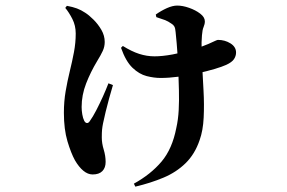

<svg xmlns="http://www.w3.org/2000/svg" viewBox="-20 -596 1040 696"><path d="M465.3 69.8Q526.2 36.2 565.3 -9.9Q604.4 -56 619.1 -132.1Q626 -162.7 627.8 -197.2Q629.6 -231.6 628.6 -268.2Q627.6 -304.7 626.4 -341.3Q626.1 -364.5 624.2 -389.8Q622.4 -415.1 620.5 -438.8Q618.6 -462.5 616.6 -479.6Q615.6 -493.3 612 -499.9Q608.4 -506.4 601.6 -510.2Q589.6 -519 576.4 -523.8Q563.1 -528.6 546.7 -533.9L544.7 -543.4Q564 -557.1 584.9 -566.5Q605.8 -575.8 622.4 -575.8Q642.2 -575.8 665.5 -567.6Q688.9 -559.4 705.7 -546.6Q722.6 -533.7 722.6 -518.6Q722.6 -508.8 718.1 -498.3Q713.5 -487.8 712.1 -467.8Q709.9 -444.6 710.9 -412.7Q711.9 -380.7 712.9 -358.9Q714.9 -317 717.8 -266.9Q720.6 -216.9 718.3 -169.6Q716 -122.4 703.6 -88Q686.3 -37.1 652.6 -4.3Q619 28.5 572.7 47.9Q526.4 67.4 470.6 80.6ZM315.9 36.4Q298.4 36.4 282.2 23Q266 9.7 251.7 -14.9Q237.5 -40.6 224.5 -83.9Q211.6 -127.2 211.6 -187.2Q211.6 -228.3 218 -265.5Q224.4 -302.6 233 -337.8Q241.7 -373 248.1 -407Q254.5 -441 254.5 -474.6Q254.5 -503.4 242.2 -527.5Q229.8 -551.6 216.6 -567.3L222.5 -574.9Q243.5 -571.1 258.8 -565.4Q274.1 -559.7 288.6 -550Q301.8 -541.8 318.6 -525.2Q335.5 -508.5 347.6 -487.6Q359.6 -466.8 359.6 -443.9Q359.6 -426.8 352.5 -411.4Q345.4 -396 332.2 -374.6Q308.2 -334.7 292.1 -293.1Q275.9 -251.4 275.9 -208Q275.9 -195.1 278.3 -181.3Q280.6 -167.5 285.4 -157.9Q289.6 -150.3 295.2 -150Q300.8 -149.6 305.6 -157.1Q316.7 -172.5 328.8 -195.9Q340.9 -219.3 352.8 -245.5Q364.6 -271.7 373.1 -294L389.4 -287.5Q382.6 -264.4 375.6 -239.4Q368.6 -214.3 363.1 -191.2Q357.6 -168 353.6 -149.2Q351.1 -136.9 350 -126.1Q349 -115.3 349 -97.5Q349 -76.4 356 -53.6Q362.9 -30.8 362.9 -8.9Q362.9 12.1 351.1 24.2Q339.2 36.4 315.9 36.4ZM561.9 -313.4Q538.5 -313.4 511.5 -320.2Q484.5 -327.1 460.1 -350.5Q435.8 -373.9 418.7 -422.7L425.3 -429.4Q457 -409.6 484.5 -400.7Q512 -391.8 540.1 -391.8Q568.4 -391.8 605.3 -398.6Q642.3 -405.4 677.7 -416.1Q713 -426.8 735 -436.5Q753.4 -444.8 760.5 -448.1Q767.7 -451.4 770.2 -451.4Q795.1 -451.4 815.4 -438.8Q835.7 -426.1 835.7 -405.6Q835.7 -392.9 828.2 -381.6Q820.6 -370.3 800.1 -360.9Q784.8 -353.9 757.3 -345.8Q729.7 -337.6 695.7 -330.1Q661.6 -322.6 627 -318Q592.4 -313.4 561.9 -313.4Z"/></svg>

Font: Noto Serif KR ExtraLight
Style: Regular
Weight: 200
Designer: Ryoko NISHIZUKA 西塚涼子 (kana & ideographs); Frank Grießhammer (Latin, Greek & Cyrillic); Wenlong ZHANG 张文龙 (bopomofo); San
Foundry: Adobe
Version: Version 2.002-H1;hotconv 1.1.0;makeotfexe 2.6.0